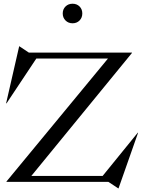

<svg xmlns="http://www.w3.org/2000/svg" viewBox="-20 -985 786 1040"><path d="M566.9 0 620.1 35.2H622.1L728 -266.1H726.1L536.1 -32.2H149.9L694.8 -698.2V-700.2H136.2L84 -734.9L13.2 -425.8L15.1 -424.8L176.8 -668H564.9L15.1 -2V0ZM335 -874Q319.8 -889.2 319.8 -912.1Q319.8 -935.1 335 -950Q350.1 -964.8 373 -964.8Q396 -964.8 410.9 -950Q425.8 -935.1 425.8 -912.1Q425.8 -889.2 410.9 -874Q396 -858.9 373 -858.9Q350.1 -858.9 335 -874Z"/></svg>

Font: Messapia
Style: Regular
Weight: 400
Designer: Luca Marsano
Foundry: Collletttivo
Version: Version 1.000;FEAKit 1.0